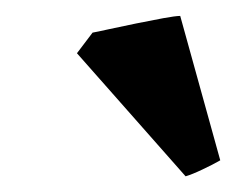

<svg xmlns="http://www.w3.org/2000/svg" viewBox="-20 -681 312 246"><path d="M262.2 -475.6Q252.9 -470.2 239.5 -463.9Q226.1 -457.5 217.8 -455.1L78.6 -612.8L98.6 -639.2Q104 -640.1 119.6 -643.6Q135.3 -647 154.3 -650.9Q173.3 -654.8 189.2 -657.7Q205.1 -660.6 210.9 -660.6Z"/></svg>

Font: Dai Banna SIL
Style: Bold Italic
Weight: 700
Italic angle: -11°
Designer: Victor Gaultney
Foundry: SIL International
Version: Version 4.000